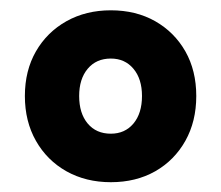

<svg xmlns="http://www.w3.org/2000/svg" viewBox="-20 -668 440 382"><path d="M29.5 -477Q29.5 -527.5 51.5 -565.8Q73.5 -604 112.2 -625.8Q151 -647.5 200.5 -647.5Q250.5 -647.5 288.8 -625.8Q327 -604 348.8 -565.8Q370.5 -527.5 370.5 -477Q370.5 -426.5 348.8 -387.8Q327 -349 288.8 -327.2Q250.5 -305.5 200.5 -305.5Q151 -305.5 112.2 -327.2Q73.5 -349 51.5 -387.8Q29.5 -426.5 29.5 -477ZM137.5 -477Q137.5 -442.5 154.5 -422.2Q171.5 -402 200.5 -402Q228.5 -402 245.5 -422.2Q262.5 -442.5 262.5 -477Q262.5 -511 245.5 -531.2Q228.5 -551.5 200.5 -551.5Q171.5 -551.5 154.5 -531.2Q137.5 -511 137.5 -477Z"/></svg>

Font: Signika Light
Style: Bold
Weight: 700
Version: Version 2.003;gftools[0.9.32]